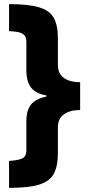

<svg xmlns="http://www.w3.org/2000/svg" viewBox="-20 -744 427 932"><path d="M24 37Q64 35 86 26Q108 17 108 -16V-155Q108 -209 131 -237Q154 -265 205 -275V-281Q155 -289 131.5 -318Q108 -347 108 -404V-541Q108 -565 95.5 -575.5Q83 -586 64 -589Q45 -592 24 -593V-724Q116 -724 168 -709Q220 -694 240.5 -658Q261 -622 261 -558V-428Q261 -387 289.5 -366Q318 -345 369 -345V-210Q320 -210 290.5 -189Q261 -168 261 -127V0Q261 61 242 98Q223 135 172 151.5Q121 168 24 168Z"/></svg>

Font: Noto Sans Myanmar Condensed Black
Style: Regular
Weight: 900
Width: 3
Designer: Monotype Design Team
Foundry: Monotype Imaging Inc.
Version: Version 2.107; ttfautohint (v1.8.4.7-5d5b)